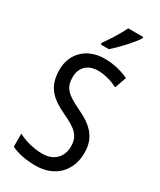

<svg xmlns="http://www.w3.org/2000/svg" viewBox="-235 -1020 924 1107"><g transform="rotate(30 227.0 -466.5)"><path d="M372 -934V-943H272C251 -898 217 -844 182 -795V-783H235C278 -819 347 -894 372 -934ZM413 -195C413 -293 362 -348 259 -396C166 -441 135 -468 135 -540C135 -602 175 -645 245 -645C289 -645 334 -632 377 -611L404 -688C362 -708 307 -724 244 -724C129 -725 47 -649 48 -538C48 -425 103 -377 199 -331C295 -287 327 -256 327 -187C327 -120 283 -69 204 -69C150 -69 88 -84 42 -109V-22C85 -1 140 10 205 10C331 10 413 -72 413 -195Z"/></g></svg>

Font: Noto Sans Myanmar UI Condensed
Style: Regular
Weight: 400
Width: 3
Designer: Monotype Design Team
Foundry: Monotype Imaging Inc.
Version: Version 2.103